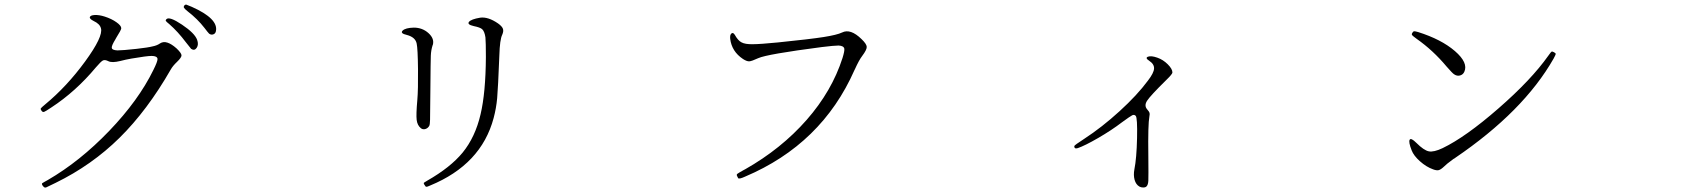

<svg xmlns="http://www.w3.org/2000/svg" viewBox="-20 -789 7540 848"><path d="M225.6 18.6Q385.7 -59.6 508.3 -180.7Q630.9 -301.8 734.4 -482.4Q743.2 -498 761.7 -515.6Q782.2 -535.2 781.7 -544.9Q781.2 -554.7 759.8 -575.2Q714.8 -615.2 687.5 -597.7Q673.8 -587.9 653.3 -584Q634.8 -579.1 583 -573.2Q520.5 -566.4 499 -566.4Q474.6 -567.4 473.6 -578.1Q472.7 -587.9 490.2 -616.2Q491.2 -617.2 492.2 -620.1Q515.6 -657.2 515.6 -664.1Q515.6 -675.8 494.1 -690.9Q472.7 -706.1 442.4 -715.8Q418 -723.6 398.4 -722.7Q379.9 -721.7 377 -713.9Q374 -706.1 393.6 -696.3Q420.9 -683.6 425.8 -664.1Q436.5 -627.9 356 -517.6Q275.4 -407.2 179.7 -328.1Q162.1 -313.5 160.2 -310.1Q158.2 -306.6 164.1 -298.8Q168.9 -293 174.8 -294.9Q180.7 -296.9 207 -314.5Q314.5 -384.8 403.3 -491.2Q425.8 -517.6 434.6 -522Q443.4 -526.4 459 -518.6Q474.6 -510.7 510.7 -519.5Q533.2 -525.4 560.5 -530.3Q628.9 -542 649.4 -542Q674.8 -542 675.8 -528.3Q675.8 -516.6 657.2 -479.5Q591.8 -345.7 462.4 -210.9Q333 -76.2 191.4 5.9Q185.5 8.8 175.8 14.6L166 20.5Q163.1 26.4 172.9 36.1Q177.7 41 184.1 38.6Q190.4 36.1 225.6 18.6ZM850.6 -613.3Q839.8 -642.6 783.7 -680.2Q727.5 -717.8 714.8 -704.1Q710.9 -700.2 712.4 -696.8Q713.9 -693.4 727.5 -682.6Q765.6 -649.4 800.8 -602.5Q817.4 -581.1 824.2 -573.2Q838.9 -563.5 848.6 -577.6Q858.4 -591.8 850.6 -613.3ZM933.6 -651.4Q945.3 -706.1 827.1 -758.8Q806.6 -767.6 802.7 -768.6Q798.8 -769.5 794.9 -765.6Q790 -759.8 792.5 -754.9Q794.9 -750 809.6 -738.3Q852.5 -705.1 882.8 -666Q897.5 -646.5 903.3 -640.6Q912.1 -633.8 921.9 -637.2Q931.6 -640.6 933.6 -651.4Z M1873 33.2Q1877 31.2 1879.9 30.3Q2105.5 -62.5 2160.2 -267.6Q2171.9 -311.5 2175.8 -355.5Q2179.7 -398.4 2185.5 -544.9Q2187.5 -614.3 2198.2 -635.7Q2205.1 -651.4 2201.2 -662.1Q2197.3 -672.9 2179.7 -685.5Q2135.7 -715.8 2100.6 -710.9Q2060.5 -704.1 2051.3 -692.4Q2042 -680.7 2072.3 -673.8Q2100.6 -668 2109.4 -660.2Q2120.1 -650.4 2124 -624Q2126 -602.5 2126 -537.1Q2125 -378.9 2102.5 -284.2Q2079.1 -183.6 2023.4 -115.2Q1969.7 -49.8 1867.2 8.8Q1851.6 17.6 1851.6 19.5Q1851.6 24.4 1859.4 34.2Q1862.3 38.1 1873 33.2ZM1876 -233.4Q1878.9 -239.3 1879.4 -259.8Q1879.9 -280.3 1880.9 -398.4Q1881.8 -519.5 1882.8 -543.5Q1883.8 -567.4 1890.6 -588.9L1891.6 -590.8Q1899.4 -618.2 1872.6 -642.6Q1845.7 -667 1807.6 -667Q1770.5 -666 1758.3 -653.8Q1746.1 -641.6 1776.4 -634.8Q1814.5 -625 1820.3 -596.7Q1825.2 -574.2 1826.2 -483.4Q1827.1 -392.6 1823.2 -347.7Q1817.4 -283.2 1820.3 -259.3Q1823.2 -235.4 1838.9 -222.7Q1847.7 -215.8 1858.9 -219.2Q1870.1 -222.7 1876 -233.4Z M3270.5 -8.8Q3609.4 -152.3 3753.9 -479.5Q3754.9 -480.5 3755.9 -483.4Q3774.4 -524.4 3788.1 -542Q3808.6 -569.3 3808.1 -582Q3807.6 -594.7 3785.2 -616.2Q3736.3 -664.1 3699.2 -645.5Q3676.8 -634.8 3618.2 -625.5Q3559.6 -616.2 3416 -601.6Q3335.9 -593.8 3306.6 -593.8Q3270.5 -592.8 3253.9 -602.5Q3239.3 -610.4 3225.6 -634.8Q3217.8 -647.5 3210.4 -641.1Q3203.1 -634.8 3205.1 -617.2Q3211.9 -561.5 3261.7 -528.3Q3278.3 -517.6 3289.1 -518.1Q3299.8 -518.6 3329.1 -532.2Q3368.2 -549.8 3609.4 -581.1Q3665 -587.9 3683.6 -587.9Q3706.1 -586.9 3709 -574.2Q3710.9 -564.5 3701.2 -533.2Q3654.3 -386.7 3542.5 -259.3Q3430.7 -131.8 3270.5 -41Q3269.5 -40 3266.6 -39.1Q3240.2 -24.4 3236.3 -21Q3232.4 -17.6 3235.4 -11.7Q3238.3 -6.8 3240.2 -2Q3245.1 2.9 3270.5 -8.8Z M5029.3 39.1Q5039.1 39.1 5043.9 34.2Q5050.8 27.3 5051.8 9.3Q5052.7 -8.8 5051.8 -101.6Q5049.8 -239.3 5056.6 -275.4Q5058.6 -285.2 5057.1 -290.5Q5055.7 -295.9 5046.9 -305.7Q5032.2 -322.3 5046.4 -344.2Q5060.5 -366.2 5130.9 -435.5Q5158.2 -461.9 5158.2 -468.8Q5158.2 -484.4 5137.7 -504.9Q5117.2 -525.4 5091.8 -534.2Q5064.5 -543.9 5050.3 -538.6Q5036.1 -533.2 5055.7 -520.5Q5078.1 -505.9 5077.1 -486.3Q5076.2 -466.8 5049.8 -432.6Q5002.9 -369.1 4924.8 -297.9Q4846.7 -226.6 4768.6 -175.8Q4724.6 -147.5 4724.6 -143.6Q4724.6 -129.9 4740.2 -134.8Q4771.5 -145.5 4830.6 -179.7Q4889.6 -213.9 4935.5 -249Q4971.7 -275.4 4980.5 -279.8Q4989.3 -284.2 4996.1 -277.3Q5003.9 -268.6 5002 -179.2Q5000 -89.8 4990.2 -41Q4985.4 -15.6 4991.2 5.4Q4997.1 26.4 5012.7 35.2Q5019.5 39.1 5029.3 39.1Z M6359.4 -54.7Q6366.2 -62.5 6399.4 -86.9Q6405.3 -89.8 6407.2 -91.8Q6709 -296.9 6841.8 -530.3Q6850.6 -546.9 6851.1 -550.3Q6851.6 -553.7 6843.8 -558.1Q6835.9 -562.5 6833 -561Q6830.1 -559.6 6821.3 -546.9Q6819.3 -543.9 6818.4 -543Q6743.2 -436.5 6598.1 -310.1Q6453.1 -183.6 6351.6 -134.8Q6312.5 -116.2 6290.5 -120.6Q6268.6 -125 6235.4 -158.2Q6211.9 -181.6 6206.1 -171.9Q6200.2 -162.1 6214.8 -125Q6223.6 -101.6 6251.5 -76.7Q6279.3 -51.8 6309.6 -41Q6325.2 -35.2 6334.5 -37.6Q6343.8 -40 6359.4 -54.7ZM6447.3 -471.7Q6465.8 -511.7 6405.8 -563.5Q6345.7 -615.2 6243.2 -647.5Q6229.5 -651.4 6225.6 -650.9Q6221.7 -650.4 6217.8 -644Q6213.9 -637.7 6216.8 -633.8Q6219.7 -629.9 6237.3 -617.2Q6309.6 -566.4 6369.1 -495.1Q6395.5 -464.8 6402.3 -460.9Q6415 -452.1 6428.2 -455.6Q6441.4 -459 6447.3 -471.7Z"/></svg>

Font: Bpmf GenWan Min R
Style: R
Weight: 400
Foundry: But Ko
Version: Version 1.320